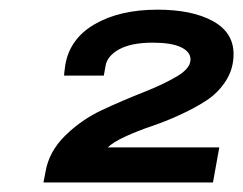

<svg xmlns="http://www.w3.org/2000/svg" viewBox="-20 -821 508 401"><path d="M70.8 -439.9 75.2 -462.9Q82.5 -504.9 116.5 -538.1Q150.4 -571.3 193.4 -591.3Q236.3 -611.3 278.6 -627.9Q320.8 -644.5 349.4 -661.4Q377.9 -678.2 377.9 -696.8Q377.9 -712.9 357.9 -722.4Q337.9 -731.9 298.8 -731.9Q253.9 -731.9 228.5 -717.8Q203.1 -703.6 200.2 -682.1L196.8 -663.1H113.8Q113.8 -667 116.2 -684.1Q125 -739.7 177.5 -770.3Q230 -800.8 309.1 -800.8Q380.9 -800.8 424.3 -777.1Q467.8 -753.4 467.8 -708Q467.8 -677.2 451.7 -652.1Q435.5 -627 411.1 -611.1Q386.7 -595.2 355.7 -581.1Q324.7 -566.9 296.4 -557.4Q268.1 -547.9 242.4 -536.1Q216.8 -524.4 205.1 -513.2H438L424.8 -439.9Z"/></svg>

Font: Archivo Expanded SemiBold
Style: Italic
Weight: 600
Width: 7
Italic angle: -10°
Designer: Hector Gatti
Foundry: Omnibus-Type
Version: Version 2.001